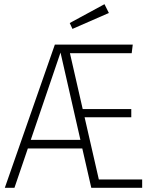

<svg xmlns="http://www.w3.org/2000/svg" viewBox="-20 -897 738 917"><path d="M452 -40H659V0H416L373 -188H113L49 0H3L242 -684H614L609 -643H314L375 -376H607V-337H384ZM127 -229H364L269 -646ZM479 -877 500 -835 326 -759 313 -787Z"/></svg>

Font: Fira Sans Condensed ExtraLight
Style: Regular
Weight: 275
Width: 3
Designer: Carrois Corporate & Edenspiekermann AG
Foundry: Carrois Corporate GbR & Edenspiekermann AG
Version: Version 4.203